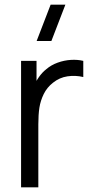

<svg xmlns="http://www.w3.org/2000/svg" viewBox="-20 -800 400 820"><path d="M199.5 -625H136.5L196.2 -780H259.2ZM70 0V-540H136V-410L123 -427Q132 -450.7 146.4 -471.1Q160.8 -491.5 178 -504.7Q198.3 -522.3 226.2 -532.4Q254 -542.5 282.7 -544.2Q311.3 -546 335.7 -540V-471Q302.3 -479 268.2 -474Q234.2 -469 206.3 -446.7Q180.7 -426.7 166.8 -398.4Q153 -370.2 148.3 -340.2Q143.7 -310.3 143.7 -269.3V0Z"/></svg>

Font: Manrope
Style: Regular
Weight: 400
Designer: Mikhail Sharanda
Foundry: Mikhail Sharanda
Version: Version 4.503